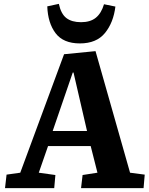

<svg xmlns="http://www.w3.org/2000/svg" viewBox="-20 -975 773 995"><path d="M475 -710 654 -80 730 -70 724 0H400L408 -68L485 -80L450 -218H229L181 -80L267 -68L261 0H6L14 -70L85 -80L312 -694ZM253 -296H431L361 -599H357ZM285 -955Q296 -903 324 -881.5Q352 -860 400 -860Q448 -860 476.5 -883Q505 -906 519 -953L578 -941Q568 -858 524 -804Q480 -750 394 -750Q308 -750 268 -803Q228 -856 225 -942Z"/></svg>

Font: Literata 12pt
Style: Bold Italic
Weight: 700
Italic angle: -2°
Designer: Latin by Veronika Burian and Jose Scaglione. Greek by Irene Vlachou. Cyrillic by Vera Evstafieva
Foundry: TypeTogether
Version: Version 3.002